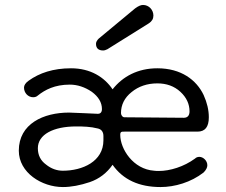

<svg xmlns="http://www.w3.org/2000/svg" viewBox="-20 -740 912 776"><path d="M379 -584C372 -577 368 -570 368 -563C368 -545 378 -536 397 -536C402 -536 408 -538 414 -541L582 -646C594 -654 600 -664 600 -677C600 -700 582 -720 558 -720C549 -720 538 -715 526 -706ZM234 16C268 16 304 9 343 -4C381 -17 412 -41 435 -74C477 -14 542 16 629 16C686 16 752 -3 803 -43C813 -53 818 -63 818 -72C818 -91 801 -106 786 -106C779 -106 773 -104 768 -99C723 -66 667 -49 622 -49C616 -49 609 -49 603 -50C518 -56 466 -138 466 -195C466 -208 471 -208 483 -208H778C809 -208 824 -227 824 -266C824 -295 817 -325 803 -356C774 -417 712 -464 616 -464C537 -464 476 -431 435 -379C402 -428 346 -464 267 -464C195 -464 139 -445 96 -414C83 -405 77 -395 77 -386C77 -365 93 -347 114 -347C121 -347 128 -349 133 -354C162 -377 201 -398 262 -398C293 -398 323 -388 351 -369C378 -349 392 -326 392 -299C392 -284 383 -280 376 -280C369 -280 276 -285 259 -285C156 -285 56 -240 56 -131C56 -42 149 16 234 16ZM483 -266C475 -266 469 -275 469 -283C469 -316 483 -345 512 -368C540 -391 575 -403 616 -403C653 -403 684 -392 709 -369C734 -346 746 -319 746 -290C746 -273 738 -264 723 -264ZM234 -50C210 -50 187 -58 166 -75C144 -91 133 -113 133 -141C133 -196 195 -229 288 -229C317 -229 347 -228 374 -221C390 -218 398 -207 398 -190V-173C398 -87 313 -50 234 -50Z"/></svg>

Font: Dongle Light
Style: Regular
Weight: 300
Designer: Yanghee Ryu
Foundry: Yanghee Ryu
Version: Version 2.000